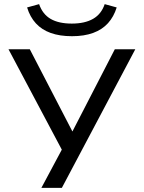

<svg xmlns="http://www.w3.org/2000/svg" viewBox="-20 -728 695 928"><path d="M180 180 295 -35V26L21 -490H124L338 -77H322L535 -490H634L279 180ZM328 -553Q269 -553 225.5 -568.5Q182 -584 153.5 -615Q125 -646 111 -692L169 -708Q186 -659 225 -636.5Q264 -614 327 -614Q390 -614 430 -637Q470 -660 486 -708L544 -692Q530 -647 502 -616Q474 -585 430.5 -569Q387 -553 328 -553Z"/></svg>

Font: Nunito Sans 10pt Expanded
Style: Regular
Weight: 400
Width: 7
Designer: Vernon Adams
Foundry: Vernon Adams
Version: Version 3.101;gftools[0.9.27]